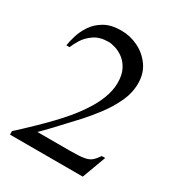

<svg xmlns="http://www.w3.org/2000/svg" viewBox="-163 -784 826 891"><g transform="rotate(30 250.0 -338.5)"><path d="M459 -127 412.1 0H22V-18.6Q107.9 -97.2 168.7 -160.6Q229.5 -224.1 264.6 -275.4Q335 -376 335 -457Q335 -499.5 320.6 -527.6Q306.2 -555.7 284.9 -571.8Q263.7 -587.9 241.7 -594.7Q219.7 -601.6 204.1 -601.6Q157.7 -601.6 127.9 -581.3Q98.1 -561 81.8 -534.7Q65.4 -508.3 58.6 -489.7H41.5Q44.4 -511.7 54 -543.2Q63.5 -574.7 83.7 -605.2Q104 -635.7 139.2 -656.2Q174.3 -676.8 229 -676.8Q276.4 -676.8 319.6 -655.8Q362.8 -634.8 390.6 -595.7Q418.5 -556.6 418.5 -502.4Q418.5 -450.7 394.5 -400.4Q370.6 -350.1 337.6 -307.1Q304.7 -264.2 277.3 -233.9Q216.3 -167.5 178.7 -127.9Q141.1 -88.4 126 -74.2H299.3Q349.1 -74.2 374.3 -78.4Q399.4 -82.5 412.8 -94Q426.3 -105.5 440.9 -127Z"/></g></svg>

Font: BabelStone Roman
Style: Regular
Weight: 400
Designer: Walt Agee, Victor Gaultney, Peter Martin, Debbi Hosken, Becca Hirsbrunner (SIL); Andrew West (BabelStone)
Foundry: BabelStone
Version: Version 16.000